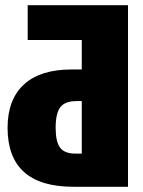

<svg xmlns="http://www.w3.org/2000/svg" viewBox="-20 -715 548 735"><path d="M470 0H261Q9 0 9 -226Q9 -334 71.5 -391.5Q134 -449 253 -449H293V-562H86V-695H470ZM293 -127V-328H273Q228 -328 210.5 -304Q193 -280 193 -226Q193 -173 210 -150Q227 -127 268 -127Z"/></svg>

Font: Fira Sans Compressed ExtraBold
Style: Regular
Weight: 800
Width: 1
Designer: bBox Type GmbH & Carrois Corporate GbR & Edenspiekermann AG
Foundry: bBox Type GmbH & Carrois Corporate GbR & Edenspiekermann AG
Version: Version 4.301